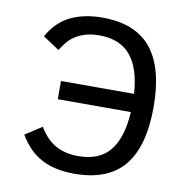

<svg xmlns="http://www.w3.org/2000/svg" viewBox="-79 -764 804 852"><g transform="rotate(10 322.5 -338.0)"><path d="M73.2 -563Q109.9 -629.9 170.7 -659.9Q231.4 -689.9 314.9 -689.9Q463.9 -689.9 535.4 -602.1Q606.9 -514.2 606.9 -337.9Q606.9 -161.1 534.9 -73.5Q462.9 14.2 311 14.2Q224.1 14.2 164.1 -17.1Q104 -48.3 63 -118.2L138.2 -167Q169.4 -113.8 212.4 -89.8Q255.4 -65.9 314 -65.9Q411.1 -65.9 458 -125Q504.9 -184.1 511.2 -298.8H182.1V-380.9H511.2Q503.9 -495.1 456.1 -552.5Q408.2 -609.9 314.9 -609.9Q275.4 -609.9 245.4 -599.4Q215.3 -588.9 193.6 -571.5Q171.9 -554.2 147 -514.2Z"/></g></svg>

Font: Lorenzo Sans
Style: Regular
Weight: 400
Foundry: Intel Corporation
Version: Version 1.00; ttfautohint (v1.5)